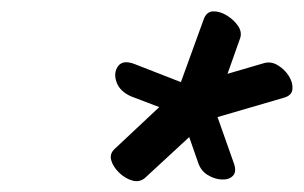

<svg xmlns="http://www.w3.org/2000/svg" viewBox="-20 -741 547 346"><path d="M187 -473 267 -548 217 -567Q196 -576 190 -593Q184 -610 193 -622Q202 -634 224 -625L306 -593L347 -706Q352 -720 364 -720.5Q376 -721 389 -713Q402 -705 409.5 -693.5Q417 -682 412 -670L390 -608L455 -627Q468 -631 480.5 -623.5Q493 -616 500.5 -604Q508 -592 507 -580.5Q506 -569 492 -565L372 -530L401 -448Q407 -432 400 -424.5Q393 -417 380 -417.5Q367 -418 354.5 -425.5Q342 -433 337 -448L321 -494L242 -421Q232 -412 219 -415.5Q206 -419 195 -429.5Q184 -440 180.5 -452Q177 -464 187 -473Z"/></svg>

Font: Story Script
Style: Regular
Weight: 400
Designer: Lana Roulhac, Ben Buysse
Version: Version 1.000; ttfautohint (v1.8.4.7-5d5b)